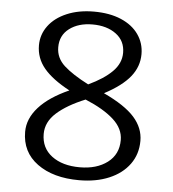

<svg xmlns="http://www.w3.org/2000/svg" viewBox="-51 -743 722 802"><g transform="rotate(5 309.5 -342.5)"><path d="M68 -171Q68 -226 111 -274Q154 -322 237 -359Q164 -398 129 -440Q94 -482 94 -536Q94 -581 121 -617.5Q148 -654 197.5 -675Q247 -696 311 -696Q377 -696 425 -675.5Q473 -655 498.5 -618.5Q524 -582 524 -536Q524 -484 490 -441.5Q456 -399 382 -360Q472 -318 511.5 -273.5Q551 -229 551 -175Q551 -119 520.5 -77Q490 -35 435.5 -12Q381 11 310 11Q201 11 134.5 -37.5Q68 -86 68 -171ZM447 -535Q447 -585 408.5 -613.5Q370 -642 310 -642Q251 -642 213 -613.5Q175 -585 175 -535Q175 -490 210 -458Q245 -426 313 -391Q377 -421 412 -456Q447 -491 447 -535ZM469 -171Q469 -219 427 -257Q385 -295 308 -327Q232 -296 189 -257.5Q146 -219 146 -169Q146 -110 190.5 -76.5Q235 -43 308 -43Q379 -43 424 -77Q469 -111 469 -171Z"/></g></svg>

Font: Maitree
Style: Regular
Weight: 400
Designer: CadsonDemak Team
Foundry: CadsonDemak
Version: Version 1.000